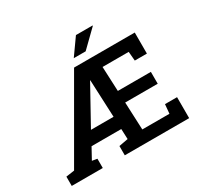

<svg xmlns="http://www.w3.org/2000/svg" viewBox="-184 -1124 1391 1347"><g transform="rotate(-30 511.0 -451.0)"><path d="M29.3 0V-75.2L97.2 -85L458.5 -710.9H950.2V-540.5H852.1L845.7 -614.7H633.8L642.6 -415.5H910.2V-319.3H646.5L656.2 -95.7H876L882.8 -169.9H980.5V0H459V-75.2L533.2 -88.9L529.8 -171.9H289.1L239.7 -82L280.8 -75.2V0ZM342.8 -273.4H525.9L512.7 -575.7L510.3 -576.7L505.9 -567.9ZM489.7 -769 584 -901.9H718.3L719.2 -898.9L585.9 -769H493.7Z"/></g></svg>

Font: Roboto Slab LO Medium
Style: Regular
Weight: 500
Designer: Google
Version: Version 2.000